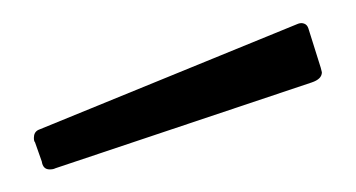

<svg xmlns="http://www.w3.org/2000/svg" viewBox="-20 -772 315 170"><path d="M264 -712 253 -747C252.3 -749 251.2 -750.3 249.5 -751C247.8 -751.7 246 -751.7 244 -751L14 -657C11.3 -655.7 10 -653.3 10 -650C10 -648 10.3 -646.7 11 -646L17 -629C17.7 -624.3 20 -622 24 -622C26 -622 27.7 -622.3 29 -623L256 -699C262 -701 265 -704 265 -708Z"/></svg>

Font: Libre Franklin ExtraLight
Style: Regular
Weight: 275
Designer: Pablo Impallari, Rodrigo Fuenzalida
Foundry: Impallari Type
Version: Version 1.002; ttfautohint (v1.5)